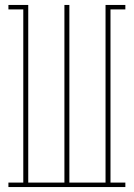

<svg xmlns="http://www.w3.org/2000/svg" viewBox="-20 -755 540 775"><path d="M14 0V-18H74V-717H14V-735H94V-18H240V-735H260V-18H406V-735H486V-717H426V-18H486V0Z"/></svg>

Font: Iosevka Slab Thin
Style: Regular
Weight: 100
Monospace: yes
Designer: Belleve Invis
Foundry: Belleve Invis
Version: Version 11.1.0; ttfautohint (v1.8.3)